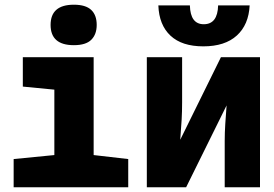

<svg xmlns="http://www.w3.org/2000/svg" viewBox="-20 -796 1166 816"><path d="M294 -604Q195 -604 195 -690Q195 -776 294 -776Q344 -776 367.5 -754Q391 -732 391 -690Q391 -650 368 -627Q345 -604 294 -604ZM38 0V-120L211 -137V-415L77 -428V-553H378V-137L525 -120V0Z M604 0V-553H754V-362Q754 -323 752 -287.5Q750 -252 746 -202L919 -553H1085V0H935V-196Q935 -233 937.5 -270.5Q940 -308 943 -348L771 0ZM844 -599Q753 -599 704.5 -644.5Q656 -690 653 -773H787Q789 -693 846 -693Q905 -693 907 -773H1041Q1037 -691 986.5 -645Q936 -599 844 -599Z"/></svg>

Font: Noto Sans Mono SemiCondensed Black
Style: Regular
Weight: 900
Width: 4
Designer: Monotype Design Team
Foundry: Monotype Imaging Inc.
Version: Version 2.014; ttfautohint (v1.8.4.7-5d5b)